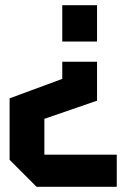

<svg xmlns="http://www.w3.org/2000/svg" viewBox="-20 -580 487 740"><path d="M354 -560V-420H220V-560ZM220 -342H354V-192L151 -122V16H430V140H121L17 36V-201L220 -276Z"/></svg>

Font: Tektur SemiCondensed SemiBold
Style: Regular
Weight: 600
Width: 4
Designer: Adam Jagosz
Foundry: Adam Jagosz
Version: Version 1.005;gftools[0.9.30]